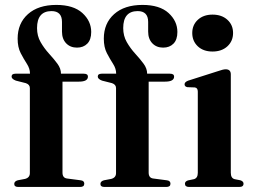

<svg xmlns="http://www.w3.org/2000/svg" viewBox="-20 -742 1006 762"><path d="M228 -57Q228 -35.5 246.5 -33.5L300 -26.5Q314.5 -25 314.5 -13Q314.5 0 298 0H52.5Q36.5 0 36.5 -12Q36.5 -22.5 50.5 -26.5L79.5 -32Q98.5 -37 98.5 -55V-392.5Q98.5 -406.5 82.5 -412L43 -422Q26 -428.5 26 -438Q26 -449.5 41.5 -449.5H99V-450Q99 -469.5 86.8 -488.5Q74.5 -507.5 62.2 -531Q50 -554.5 50 -588.5Q50 -649.5 91 -686Q132 -722.5 203.5 -722.5Q271.5 -722.5 306.8 -690.5Q342 -658.5 342 -615Q342 -584.5 326.5 -568.8Q311 -553 285.5 -553Q259 -553 242.5 -570.2Q226 -587.5 226 -616.5V-655Q226 -698 184 -698Q127 -697.5 127 -630.5Q127 -599.5 141.2 -574.8Q155.5 -550 174.5 -529.2Q193.5 -508.5 207.8 -489.2Q222 -470 222 -449.5H312.5Q329 -449.5 329 -438Q329 -418 293 -418H228ZM570 -57Q570 -35.5 588.5 -33.5L642 -26.5Q656.5 -25 656.5 -13Q656.5 0 640 0H394.5Q378.5 0 378.5 -12Q378.5 -22.5 392.5 -26.5L421.5 -32Q440.5 -37 440.5 -55V-392.5Q440.5 -406.5 424.5 -412L385 -422Q368 -428.5 368 -438Q368 -449.5 383.5 -449.5H441V-450Q441 -469.5 428.8 -488.5Q416.5 -507.5 404.2 -531Q392 -554.5 392 -588.5Q392 -649.5 433 -686Q474 -722.5 545.5 -722.5Q613.5 -722.5 648.8 -690.5Q684 -658.5 684 -615Q684 -584.5 668.5 -568.8Q653 -553 627.5 -553Q601 -553 584.5 -570.2Q568 -587.5 568 -616.5V-655Q568 -698 526 -698Q469 -697.5 469 -630.5Q469 -599.5 483.2 -574.8Q497.5 -550 516.5 -529.2Q535.5 -508.5 549.8 -489.2Q564 -470 564 -449.5H654.5Q671 -449.5 671 -438Q671 -418 635 -418H570ZM823.5 -537.5Q787 -537.5 765 -558.2Q743 -579 743 -611Q743 -643 765.2 -663.5Q787.5 -684 823.5 -684Q860 -684 882.5 -663.5Q905 -643 905 -611Q905 -579 882.5 -558.2Q860 -537.5 823.5 -537.5ZM896 -447V-56.5Q896 -35 911 -31L934 -26.5Q946.5 -22.5 946.5 -13Q946.5 0 929.5 0H730.5Q714 0 714 -13Q714 -22 726 -26L750 -31Q765 -35.5 765 -56V-378.5Q765 -393.5 753 -395L724 -396Q712.5 -398 712.5 -407.5Q712.5 -416.5 727 -422L843 -459Q865.5 -467 875.5 -467Q896 -467 896 -447Z"/></svg>

Font: Fraunces 72pt SemiBold
Style: Regular
Weight: 600
Version: Version 1.000;[b76b70a41]